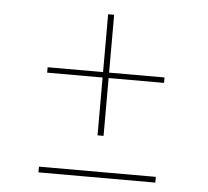

<svg xmlns="http://www.w3.org/2000/svg" viewBox="-44 -588 688 635"><g transform="rotate(5 300.0 -270.5)"><path d="M290 -139V-331H106V-349H290V-541H310V-349H494V-331H310V-139ZM106 0V-19H494V0Z"/></g></svg>

Font: Iosevka Etoile Thin
Style: Regular
Weight: 100
Designer: Belleve Invis
Foundry: Belleve Invis
Version: Version 22.1.2; ttfautohint (v1.8.4)